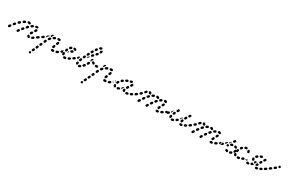

<svg xmlns="http://www.w3.org/2000/svg" viewBox="161 -2134 6018 3994"><g transform="rotate(30 3169.5 -137.0)"><path d="M29 -29Q21 -35 11 -34Q1 -32 -5 -24Q-15 -11 -21 -2Q-27 7 -24 17Q-22 27 -14 33Q-10 36 -5 37Q0 37 5 36Q10 35 14 33Q18 30 21 26Q26 18 35 6Q41 -3 39 -13Q38 -23 29 -29ZM233 -32Q225 -38 215 -36Q204 -35 198 -27L184 -8Q178 0 179 10Q181 21 189 27Q193 30 198 31Q203 32 207 32Q212 31 217 29Q221 26 224 22L238 3Q244 -5 243 -15Q241 -25 233 -32ZM467 30Q472 30 476 28Q481 26 484 23Q488 19 490 14Q494 5 490 -4Q486 -14 477 -18Q476 -18 476 -19Q473 -29 464 -34Q455 -39 445 -36Q440 -35 436 -32Q433 -29 430 -24Q428 -20 427 -15Q427 -10 428 -5Q431 6 438 14Q446 23 457 28Q462 30 467 30ZM580 -43Q577 -47 573 -50Q569 -53 564 -54Q559 -55 554 -54Q549 -53 545 -50Q535 -44 526 -38Q518 -33 515 -23Q513 -13 518 -4Q523 5 533 7Q543 10 552 4Q562 -1 573 -9Q581 -14 583 -25Q586 -35 580 -43ZM98 -110Q91 -117 80 -116Q70 -116 63 -108Q54 -98 46 -88Q39 -80 40 -70Q41 -60 49 -53Q52 -50 57 -48Q62 -47 67 -47Q72 -48 76 -50Q81 -52 84 -56Q92 -66 100 -75Q107 -83 107 -93Q106 -103 98 -110ZM297 -110Q294 -113 289 -115Q284 -116 279 -116Q274 -115 270 -113Q265 -111 262 -107L247 -89Q241 -81 242 -71Q243 -60 251 -54Q254 -51 259 -49Q264 -48 269 -48Q274 -49 278 -51Q283 -53 286 -57L301 -75Q307 -83 306 -93Q305 -104 297 -110ZM652 -73Q652 -78 651 -82Q650 -87 647 -91Q642 -100 631 -102Q621 -103 613 -97L609 -95Q605 -92 602 -88Q599 -84 599 -79Q598 -74 599 -69Q600 -64 603 -60Q609 -51 619 -50Q629 -48 638 -54L641 -57Q645 -59 648 -64Q651 -68 652 -73ZM444 -80Q447 -70 456 -65Q461 -63 466 -62Q470 -62 475 -63Q480 -64 484 -67Q488 -70 490 -75Q492 -79 495 -82L502 -93Q508 -101 506 -111Q504 -122 495 -127Q486 -133 476 -131Q466 -129 460 -120L453 -110Q450 -105 447 -99Q442 -90 444 -80ZM368 -184Q360 -191 350 -191Q340 -191 332 -184Q324 -175 315 -167Q308 -159 309 -149Q309 -138 316 -131Q324 -124 334 -124Q344 -125 352 -132Q360 -140 367 -148Q375 -155 375 -166Q375 -176 368 -184ZM181 -165Q182 -170 180 -175Q178 -180 175 -183Q168 -191 158 -192Q148 -192 140 -186Q130 -177 120 -168Q113 -161 113 -150Q112 -140 119 -132Q127 -125 137 -125Q147 -124 155 -131Q164 -140 173 -148Q177 -151 179 -156Q181 -160 181 -165ZM511 -151Q515 -148 520 -148Q525 -147 530 -148Q534 -150 538 -153Q542 -156 545 -160Q551 -170 557 -181Q559 -185 560 -190Q560 -195 559 -200Q557 -204 554 -208Q551 -212 547 -215Q538 -220 528 -217Q518 -214 513 -205Q507 -195 502 -185Q496 -176 499 -166Q502 -156 511 -151ZM248 -203 255 -207Q264 -212 267 -222Q270 -232 265 -241Q260 -250 250 -253Q240 -256 231 -251L224 -247Q216 -242 207 -237Q203 -234 200 -230Q197 -226 196 -221Q195 -216 196 -211Q197 -207 199 -202Q205 -194 215 -191Q225 -189 234 -195Q241 -199 248 -203ZM449 -244Q446 -248 442 -251Q438 -254 433 -255Q428 -256 423 -255Q418 -255 414 -252Q404 -245 394 -238Q390 -235 387 -230Q385 -226 384 -221Q383 -216 384 -211Q386 -207 389 -203Q395 -194 405 -193Q415 -191 423 -197Q433 -204 441 -210Q450 -215 452 -225Q454 -235 449 -244ZM342 -226Q347 -226 352 -228Q356 -230 360 -234Q367 -241 367 -252Q366 -262 359 -269Q350 -277 338 -280Q328 -283 315 -282Q305 -281 298 -273Q292 -265 293 -255Q293 -250 295 -246Q298 -241 301 -238Q305 -235 310 -233Q315 -232 320 -232Q323 -233 325 -232Q329 -229 333 -228Q338 -226 342 -226ZM483 -239Q479 -243 477 -247Q475 -252 475 -257Q475 -267 483 -274Q490 -282 501 -282Q517 -282 529 -279Q534 -278 538 -275Q542 -272 545 -267Q547 -263 548 -258Q549 -253 548 -249Q547 -246 546 -244Q545 -241 544 -239Q542 -240 541 -240Q531 -241 522 -238Q514 -236 507 -231Q504 -232 500 -232Q495 -232 491 -234Q486 -236 483 -239Z M626 277Q627 282 631 285Q634 289 639 291Q648 295 658 291Q668 288 672 278Q674 273 674 268Q674 263 672 259Q671 254 667 251Q664 247 659 245Q655 243 650 243Q645 243 640 244Q636 246 632 250Q628 253 626 258Q624 262 624 267Q624 272 626 277ZM657 207Q659 212 662 215Q665 219 670 221Q679 225 689 222Q699 218 703 208L712 189Q716 180 712 170Q708 160 699 156Q690 152 680 156Q670 159 666 169L657 188Q655 193 655 198Q655 203 657 207ZM696 118Q698 123 702 127Q705 130 710 132Q719 137 729 133Q738 129 743 120L751 101Q755 91 752 81Q748 72 739 67Q729 63 719 67Q710 71 706 80L697 99Q695 104 695 109Q695 114 696 118ZM749 44Q754 46 759 46Q764 46 768 44Q773 42 777 39Q780 36 782 31L791 12Q795 2 791 -7Q788 -17 778 -21Q774 -23 769 -23Q764 -24 759 -22Q754 -20 751 -17Q747 -13 745 -9L737 11Q732 20 736 30Q740 39 749 44ZM1068 17Q1075 9 1075 -1Q1074 -6 1072 -11Q1070 -15 1067 -19Q1063 -22 1058 -24Q1054 -25 1049 -25Q1043 -25 1037 -25Q1034 -25 1032 -26Q1027 -27 1022 -26Q1017 -25 1013 -23Q1009 -21 1006 -17Q1003 -13 1001 -8Q999 2 1004 11Q1009 20 1019 23Q1027 25 1037 25Q1044 25 1051 25Q1061 24 1068 17ZM1172 -21Q1174 -26 1173 -31Q1172 -36 1170 -40Q1167 -45 1163 -48Q1159 -51 1155 -52Q1150 -53 1145 -53Q1140 -52 1136 -49Q1126 -44 1117 -40Q1112 -38 1109 -34Q1105 -30 1103 -26Q1102 -21 1102 -16Q1102 -11 1104 -7Q1108 3 1118 7Q1127 10 1137 6Q1149 1 1161 -6Q1165 -9 1168 -13Q1171 -17 1172 -21ZM993 -59Q990 -64 990 -69Q989 -74 991 -79Q994 -89 999 -103Q1001 -107 1004 -111Q1008 -115 1012 -117Q1017 -119 1022 -119Q1027 -119 1031 -118Q1041 -114 1045 -105Q1050 -95 1046 -85Q1042 -73 1039 -64Q1037 -59 1034 -55Q1031 -51 1026 -49Q1026 -49 1026 -49Q1026 -49 1026 -49Q1023 -49 1020 -49Q1015 -48 1011 -46Q1010 -47 1009 -47Q1008 -47 1007 -47Q1003 -49 999 -52Q995 -55 993 -59ZM1239 -91Q1233 -100 1223 -102Q1213 -103 1205 -97L1199 -93Q1195 -90 1192 -86Q1189 -82 1189 -77Q1188 -72 1189 -67Q1190 -63 1193 -58Q1199 -50 1209 -48Q1219 -47 1228 -53L1233 -57Q1242 -63 1244 -73Q1245 -83 1239 -91ZM672 -87Q673 -92 672 -97Q671 -102 668 -106Q663 -114 652 -116Q642 -118 634 -112L613 -98Q609 -95 606 -91Q603 -86 602 -81Q602 -77 603 -72Q604 -67 606 -63Q609 -59 613 -56Q618 -53 623 -52Q627 -52 632 -53Q637 -54 641 -56L662 -71Q666 -74 669 -78Q672 -82 672 -87ZM823 -122Q813 -126 804 -123Q794 -119 790 -110Q784 -98 780 -86Q776 -76 780 -67Q784 -57 794 -54Q799 -52 804 -52Q809 -52 813 -54Q818 -56 821 -60Q825 -63 826 -68Q830 -79 835 -89Q839 -98 836 -108Q832 -118 823 -122ZM757 -164Q754 -168 750 -171Q746 -174 741 -175Q736 -176 731 -175Q726 -174 722 -171L701 -157Q692 -151 690 -141Q688 -131 694 -123Q699 -114 709 -112Q720 -110 728 -115L749 -129Q758 -135 760 -145Q762 -155 757 -164ZM894 -187Q894 -192 892 -196Q889 -201 886 -204Q878 -211 868 -211Q857 -210 850 -202Q842 -193 834 -182Q827 -174 828 -164Q830 -154 838 -147Q846 -141 856 -142Q867 -144 873 -152Q880 -161 887 -169Q891 -172 892 -177Q894 -182 894 -187ZM1029 -158Q1031 -153 1034 -150Q1038 -146 1043 -145Q1052 -141 1062 -145Q1071 -149 1075 -159Q1080 -173 1083 -183Q1086 -193 1082 -202Q1077 -211 1067 -215Q1057 -218 1048 -213Q1039 -208 1036 -198Q1033 -189 1028 -177Q1026 -172 1026 -167Q1027 -162 1029 -158ZM830 -220Q834 -221 837 -222Q835 -225 834 -228Q833 -230 833 -232Q827 -235 820 -234Q814 -233 809 -229Q800 -223 789 -215Q780 -209 778 -199Q776 -189 782 -180Q784 -177 787 -175Q790 -173 794 -171Q794 -174 795 -176L804 -195Q808 -203 814 -210Q821 -217 830 -220ZM975 -256Q971 -266 961 -270Q951 -273 942 -269Q929 -264 918 -257Q913 -255 910 -251Q907 -247 906 -242Q905 -237 905 -232Q906 -227 908 -223Q911 -219 915 -216Q919 -212 924 -211Q928 -210 933 -211Q938 -211 943 -214Q952 -219 962 -223Q971 -228 975 -237Q979 -247 975 -256ZM853 -243Q853 -250 856 -255L864 -275Q868 -284 878 -288Q888 -292 897 -287Q901 -286 903 -283Q906 -281 908 -278Q907 -277 906 -277Q899 -272 893 -265Q887 -257 884 -248Q882 -239 883 -231Q875 -233 867 -233Q862 -233 857 -232Q854 -237 853 -243ZM1030 -239Q1019 -239 1012 -246Q1004 -253 1004 -263Q1003 -273 1010 -281Q1017 -289 1027 -289Q1033 -289 1039 -289Q1051 -289 1061 -286Q1066 -284 1069 -281Q1073 -278 1075 -273Q1077 -269 1078 -264Q1078 -259 1076 -254Q1074 -248 1070 -244Q1065 -240 1059 -238Q1058 -238 1056 -238Q1053 -238 1051 -238Q1049 -238 1047 -238Q1046 -238 1044 -239Q1042 -239 1039 -239Q1034 -239 1030 -239Z M1361 18Q1368 10 1366 0Q1366 -5 1363 -9Q1361 -14 1357 -17Q1353 -20 1348 -21Q1343 -22 1339 -22Q1333 -21 1327 -21Q1324 -21 1322 -21Q1312 -22 1304 -15Q1296 -9 1295 2Q1295 7 1296 11Q1298 16 1301 20Q1304 24 1308 26Q1313 28 1318 29Q1322 29 1327 29Q1336 29 1345 28Q1355 27 1361 18ZM1457 -28Q1458 -33 1457 -38Q1456 -43 1454 -47Q1449 -56 1438 -58Q1428 -61 1420 -56Q1410 -50 1401 -45Q1397 -43 1394 -39Q1391 -35 1389 -30Q1388 -26 1388 -21Q1389 -16 1391 -11Q1396 -2 1406 1Q1416 4 1425 -1Q1435 -6 1445 -13Q1449 -15 1452 -19Q1455 -23 1457 -28ZM1245 -41Q1243 -53 1243 -66V-67Q1243 -78 1250 -85Q1258 -92 1268 -92Q1273 -92 1278 -90Q1282 -88 1286 -85Q1289 -81 1291 -77Q1293 -72 1293 -67V-66Q1293 -57 1294 -50Q1295 -46 1294 -42Q1294 -38 1292 -35Q1291 -34 1289 -33Q1284 -28 1281 -23Q1279 -22 1277 -22Q1276 -21 1274 -21Q1264 -19 1255 -25Q1247 -31 1245 -41ZM1523 -73Q1523 -78 1522 -82Q1521 -87 1518 -91Q1513 -100 1502 -102Q1492 -103 1484 -97H1482Q1474 -91 1472 -80Q1470 -70 1476 -62Q1482 -53 1492 -51Q1502 -50 1511 -56L1512 -57Q1516 -59 1519 -64Q1522 -68 1523 -73ZM1235 -101Q1240 -107 1247 -110Q1246 -111 1245 -113Q1239 -115 1233 -114Q1228 -113 1223 -110Q1214 -104 1205 -98Q1196 -92 1194 -81Q1193 -71 1198 -63Q1202 -57 1208 -54Q1214 -52 1221 -52Q1221 -59 1221 -66V-67Q1221 -76 1224 -85Q1228 -94 1235 -101ZM1334 -119 1315 -109Q1318 -112 1321 -115Q1326 -123 1328 -132Q1330 -140 1333 -147Q1335 -154 1336 -161Q1338 -160 1340 -157Q1341 -155 1343 -153Q1348 -144 1345 -134Q1343 -124 1334 -119ZM1276 -118Q1286 -116 1295 -121Q1304 -127 1306 -137Q1309 -146 1312 -155Q1315 -165 1311 -174Q1306 -183 1297 -187Q1292 -189 1287 -188Q1282 -188 1277 -186Q1273 -184 1270 -180Q1266 -176 1265 -172Q1261 -160 1258 -148Q1255 -138 1261 -129Q1266 -120 1276 -118ZM1429 -201Q1423 -202 1417 -204Q1410 -208 1404 -213Q1404 -213 1404 -213Q1401 -213 1399 -212Q1396 -211 1394 -210Q1387 -205 1376 -199Q1367 -194 1364 -184Q1362 -174 1367 -165Q1372 -156 1382 -154Q1392 -151 1401 -156Q1412 -162 1421 -167Q1429 -173 1432 -182Q1434 -192 1429 -201ZM1304 -228Q1304 -223 1306 -218Q1308 -214 1311 -210Q1318 -203 1329 -202Q1339 -202 1346 -209Q1353 -215 1360 -221Q1369 -226 1371 -237Q1373 -247 1367 -255Q1361 -264 1351 -266Q1340 -268 1332 -262Q1321 -254 1312 -246Q1308 -242 1306 -238Q1304 -233 1304 -228ZM1407 -281Q1398 -276 1395 -266Q1391 -256 1396 -247Q1401 -238 1411 -235Q1414 -234 1416 -232Q1418 -231 1419 -230Q1426 -223 1437 -223Q1447 -222 1454 -230Q1458 -233 1460 -238Q1462 -242 1462 -247Q1462 -252 1460 -257Q1458 -261 1455 -265Q1449 -271 1441 -276Q1434 -280 1426 -282Q1416 -285 1407 -281Z M1720 2Q1721 -3 1721 -7Q1720 -12 1717 -17Q1712 -26 1702 -28Q1692 -31 1683 -26Q1675 -21 1668 -18Q1663 -16 1659 -13Q1656 -9 1654 -5Q1652 0 1652 5Q1652 10 1654 15Q1658 24 1667 28Q1677 32 1686 28Q1697 24 1708 17Q1713 15 1716 11Q1719 7 1720 2ZM1593 -13Q1590 -26 1590 -40Q1590 -40 1590 -41Q1590 -51 1598 -59Q1605 -66 1616 -65Q1626 -65 1633 -58Q1640 -50 1640 -40Q1640 -40 1640 -40Q1640 -33 1642 -27Q1636 -21 1633 -13Q1630 -6 1629 2Q1628 3 1627 4Q1625 4 1624 5Q1614 7 1605 2Q1596 -3 1593 -13ZM1784 -88Q1776 -94 1766 -93Q1756 -92 1749 -84Q1743 -77 1736 -69Q1729 -62 1729 -52Q1730 -41 1737 -34Q1745 -27 1755 -27Q1766 -28 1773 -35Q1780 -43 1788 -52Q1794 -60 1793 -71Q1792 -81 1784 -88ZM1536 -103Q1530 -112 1520 -114Q1509 -116 1501 -110L1484 -97Q1475 -92 1473 -81Q1472 -71 1478 -63Q1483 -54 1494 -52Q1504 -51 1512 -57L1530 -69Q1538 -75 1540 -85Q1542 -95 1536 -103ZM1627 -90Q1631 -89 1636 -89Q1641 -89 1646 -91Q1650 -93 1654 -97Q1657 -100 1659 -105Q1662 -114 1666 -124Q1670 -134 1666 -143Q1661 -153 1652 -157Q1647 -159 1642 -158Q1637 -158 1633 -156Q1628 -154 1625 -151Q1621 -147 1619 -143Q1615 -132 1612 -122Q1608 -113 1612 -103Q1617 -94 1627 -90ZM1832 -172Q1827 -175 1822 -175Q1818 -175 1813 -174Q1808 -172 1804 -169Q1801 -166 1798 -161Q1794 -152 1789 -143Q1784 -134 1787 -124Q1790 -114 1799 -109Q1803 -107 1808 -106Q1813 -106 1818 -107Q1823 -109 1827 -112Q1831 -115 1833 -119Q1838 -129 1843 -139Q1848 -148 1845 -158Q1841 -168 1832 -172ZM1609 -167Q1602 -171 1594 -171Q1586 -171 1579 -166L1562 -154Q1558 -151 1556 -147Q1553 -142 1552 -137Q1552 -132 1553 -128Q1554 -123 1557 -119Q1562 -112 1571 -109Q1580 -107 1588 -111Q1588 -112 1588 -113Q1587 -122 1591 -130Q1594 -140 1598 -151Q1602 -159 1608 -166Q1608 -166 1609 -167ZM2009 -171Q2009 -181 2002 -189Q1995 -196 1984 -196H1983Q1972 -196 1965 -189Q1957 -181 1957 -171Q1957 -161 1965 -153Q1972 -146 1982 -146H1984Q1994 -146 2002 -153Q2009 -161 2009 -171ZM1915 -167Q1920 -168 1924 -171Q1929 -174 1931 -178Q1937 -187 1935 -197Q1933 -207 1924 -213Q1917 -217 1910 -223Q1907 -227 1902 -228Q1897 -230 1892 -230Q1887 -230 1883 -227Q1878 -225 1875 -222Q1868 -214 1869 -204Q1869 -193 1877 -186Q1886 -178 1897 -171Q1901 -168 1906 -167Q1911 -166 1915 -167ZM1662 -181Q1671 -177 1681 -180Q1691 -184 1695 -193L1704 -213Q1708 -222 1705 -232Q1701 -241 1691 -246Q1682 -250 1672 -246Q1663 -243 1658 -233L1650 -214Q1645 -205 1649 -195Q1653 -185 1662 -181ZM1827 -209Q1824 -214 1824 -218Q1823 -223 1825 -228Q1828 -238 1830 -248Q1833 -258 1842 -263Q1851 -268 1861 -265Q1867 -264 1871 -260Q1876 -256 1878 -250Q1875 -249 1873 -247Q1864 -243 1858 -237Q1852 -230 1849 -222Q1846 -212 1846 -202Q1846 -199 1847 -196Q1845 -196 1844 -196Q1843 -197 1841 -197Q1837 -198 1833 -202Q1829 -205 1827 -209ZM1757 -270 1764 -285Q1765 -285 1765 -284Q1765 -284 1766 -283Q1769 -280 1771 -275Q1772 -270 1772 -265Q1771 -260 1769 -256Q1767 -251 1763 -248L1751 -238L1747 -234Q1743 -231 1738 -230Q1733 -228 1728 -229Q1728 -234 1726 -240Q1725 -242 1723 -245Q1726 -245 1729 -246Q1738 -249 1746 -256Q1752 -262 1757 -270ZM1700 -319 1692 -303Q1687 -294 1690 -284Q1694 -274 1703 -269Q1707 -267 1712 -267Q1717 -266 1722 -268Q1727 -269 1730 -273Q1734 -276 1737 -280L1744 -296L1746 -299Q1748 -303 1749 -308Q1749 -313 1748 -318Q1746 -323 1743 -327Q1740 -330 1735 -333Q1726 -337 1716 -334Q1706 -331 1702 -322ZM1837 -350Q1830 -357 1819 -357Q1809 -358 1802 -350Q1794 -343 1787 -336Q1779 -329 1779 -319Q1778 -308 1785 -301Q1792 -293 1803 -293Q1813 -293 1821 -300Q1829 -307 1836 -315Q1844 -322 1844 -332Q1844 -342 1837 -350ZM1748 -356Q1752 -353 1757 -353Q1762 -352 1767 -353Q1771 -354 1775 -357Q1779 -360 1782 -365L1793 -383Q1798 -392 1795 -402Q1792 -412 1783 -417Q1775 -422 1765 -420Q1755 -417 1749 -408L1739 -390Q1733 -381 1736 -371Q1739 -361 1748 -356ZM1901 -423Q1893 -430 1882 -429Q1872 -428 1866 -419Q1860 -412 1853 -404Q1846 -396 1847 -386Q1847 -375 1855 -369Q1863 -362 1873 -363Q1884 -363 1890 -371Q1898 -380 1905 -388Q1911 -396 1910 -407Q1909 -417 1901 -423ZM1798 -439Q1806 -433 1816 -435Q1826 -437 1832 -446Q1838 -454 1844 -462Q1850 -470 1849 -481Q1847 -491 1839 -497Q1831 -503 1821 -502Q1810 -500 1804 -492Q1798 -484 1791 -474Q1785 -466 1787 -455Q1789 -445 1798 -439ZM1951 -503Q1949 -507 1944 -510Q1940 -512 1935 -513Q1935 -513 1934 -513Q1934 -513 1933 -513Q1928 -507 1922 -502Q1915 -498 1907 -496Q1907 -495 1907 -494Q1907 -493 1907 -492Q1905 -486 1902 -477Q1898 -468 1902 -458Q1907 -449 1916 -445Q1926 -441 1935 -445Q1945 -449 1949 -459Q1954 -472 1956 -485Q1957 -489 1956 -494Q1954 -499 1951 -503ZM1856 -518Q1862 -510 1872 -508Q1882 -506 1890 -512Q1894 -514 1897 -516Q1899 -517 1900 -517Q1905 -518 1909 -521Q1913 -524 1916 -528Q1919 -532 1920 -537Q1921 -542 1919 -547Q1917 -557 1908 -563Q1900 -568 1890 -566Q1876 -563 1862 -553Q1853 -547 1851 -537Q1850 -527 1856 -518Z M1885 291Q1890 293 1895 293Q1900 293 1905 291Q1909 290 1913 286Q1917 283 1919 279V278Q1923 269 1920 259Q1916 249 1907 245Q1902 243 1897 243Q1892 242 1888 244Q1883 246 1879 249Q1876 252 1874 257H1873Q1869 267 1873 277Q1876 286 1885 291ZM1918 221Q1922 223 1927 223Q1932 223 1937 222Q1942 220 1945 217Q1949 213 1951 209L1960 189Q1965 180 1961 170Q1957 161 1948 156Q1944 154 1939 154Q1934 154 1929 155Q1924 157 1921 160Q1917 164 1915 168L1906 188Q1901 197 1905 207Q1909 217 1918 221ZM1946 118Q1948 123 1951 126Q1955 130 1959 132Q1964 134 1969 135Q1974 135 1978 133Q1983 131 1987 128Q1990 125 1992 120L2001 101Q2006 91 2002 82Q1999 72 1989 68Q1980 63 1970 67Q1961 70 1956 80L1947 99Q1945 104 1945 109Q1945 113 1946 118ZM2001 44Q2010 48 2020 44Q2029 41 2034 31L2043 12Q2047 3 2044 -7Q2040 -17 2031 -21Q2021 -26 2012 -22Q2002 -18 1997 -9L1988 10Q1984 20 1988 29Q1991 39 2001 44ZM2316 23Q2321 20 2324 17Q2327 13 2329 9Q2331 4 2331 -1Q2330 -11 2323 -18Q2315 -26 2305 -25Q2300 -25 2294 -25Q2291 -25 2289 -26Q2279 -29 2270 -24Q2261 -19 2257 -9Q2256 -4 2256 1Q2257 6 2259 10Q2262 14 2265 18Q2269 21 2274 22Q2283 25 2294 25Q2300 25 2307 25Q2311 25 2316 23ZM2429 -21Q2430 -26 2429 -31Q2429 -36 2426 -40Q2421 -49 2411 -52Q2401 -54 2392 -49Q2382 -43 2373 -39Q2363 -35 2360 -26Q2356 -16 2360 -6Q2362 -2 2366 2Q2369 5 2374 7Q2378 9 2383 9Q2388 9 2393 7Q2405 1 2417 -6Q2421 -8 2424 -12Q2427 -16 2429 -21ZM2248 -80Q2252 -91 2257 -104Q2260 -114 2270 -118Q2279 -123 2289 -119Q2293 -117 2297 -114Q2301 -110 2303 -106Q2305 -101 2305 -96Q2305 -91 2304 -87Q2299 -75 2296 -65Q2295 -60 2291 -56Q2288 -53 2284 -50Q2283 -50 2283 -50Q2282 -49 2281 -49Q2279 -49 2278 -49Q2273 -49 2269 -48Q2268 -48 2267 -48Q2266 -48 2265 -49Q2255 -52 2250 -61Q2245 -70 2248 -80ZM2501 -73Q2501 -78 2500 -83Q2499 -87 2496 -91Q2490 -100 2480 -102Q2470 -103 2462 -97L2455 -93Q2451 -90 2449 -86Q2446 -82 2445 -77Q2444 -72 2445 -67Q2447 -62 2449 -58Q2455 -50 2466 -48Q2476 -46 2484 -52L2490 -57Q2495 -60 2497 -64Q2500 -68 2501 -73ZM2076 -122Q2067 -126 2057 -123Q2047 -119 2043 -110Q2037 -98 2033 -86Q2029 -76 2033 -67Q2037 -57 2047 -54Q2057 -50 2066 -54Q2076 -58 2079 -68Q2083 -79 2088 -89Q2093 -98 2089 -108Q2085 -118 2076 -122ZM2140 -204Q2133 -211 2122 -210Q2112 -210 2105 -202Q2096 -193 2088 -182Q2084 -179 2083 -174Q2082 -169 2082 -164Q2083 -159 2085 -155Q2088 -150 2092 -147Q2100 -141 2110 -142Q2120 -143 2127 -151Q2134 -160 2141 -168Q2148 -176 2148 -186Q2148 -197 2140 -204ZM2300 -146Q2310 -142 2319 -147Q2329 -151 2332 -161Q2337 -174 2341 -185Q2344 -195 2339 -204Q2334 -213 2324 -216Q2320 -218 2315 -217Q2310 -217 2305 -215Q2301 -212 2298 -209Q2295 -205 2293 -200Q2290 -190 2286 -178Q2282 -168 2286 -159Q2291 -150 2300 -146ZM2025 -156Q2028 -160 2030 -164Q2031 -169 2031 -174Q2030 -184 2022 -191Q2014 -198 2004 -197Q1994 -196 1984 -196Q1974 -196 1966 -189Q1959 -181 1959 -171Q1959 -166 1961 -161Q1963 -157 1966 -153Q1970 -150 1974 -148Q1979 -146 1984 -146Q1996 -146 2008 -147Q2013 -147 2017 -150Q2022 -152 2025 -156ZM2230 -256Q2228 -260 2224 -264Q2220 -267 2216 -269Q2211 -271 2206 -271Q2201 -271 2197 -269Q2184 -263 2172 -256Q2163 -251 2161 -241Q2158 -231 2163 -222Q2168 -213 2178 -211Q2188 -208 2197 -213Q2207 -218 2217 -223Q2226 -227 2230 -237Q2234 -246 2230 -256ZM2110 -244Q2110 -250 2112 -256L2121 -275Q2126 -284 2135 -288Q2145 -292 2155 -287Q2158 -286 2160 -283Q2163 -281 2165 -278Q2163 -277 2161 -276Q2153 -271 2148 -264Q2142 -257 2139 -247Q2137 -239 2138 -231Q2130 -233 2121 -233Q2118 -233 2114 -232Q2110 -237 2110 -244ZM2285 -239Q2280 -239 2275 -241Q2270 -242 2267 -245Q2263 -249 2261 -253Q2259 -258 2258 -263Q2258 -273 2265 -281Q2272 -289 2282 -289Q2289 -289 2296 -289Q2306 -289 2315 -287Q2325 -284 2330 -275Q2335 -266 2332 -256Q2330 -251 2326 -246Q2323 -242 2318 -240Q2316 -240 2314 -240Q2309 -240 2304 -238Q2303 -238 2302 -239Q2302 -239 2301 -239Q2299 -239 2296 -239Q2290 -239 2285 -239Z M2858 -8Q2856 -13 2853 -17Q2850 -21 2846 -23Q2842 -26 2837 -27Q2832 -27 2827 -26Q2817 -23 2809 -22Q2798 -20 2792 -12Q2786 -4 2788 7Q2789 11 2791 16Q2794 20 2798 23Q2802 26 2807 27Q2812 28 2817 27Q2828 26 2840 22Q2850 20 2855 11Q2860 2 2858 -8ZM2649 5Q2651 0 2651 -5Q2651 -10 2649 -14Q2646 -24 2636 -28Q2626 -32 2617 -28Q2608 -24 2600 -22Q2590 -19 2585 -10Q2579 -1 2582 9Q2585 19 2594 24Q2603 29 2613 26Q2624 23 2636 18Q2640 17 2644 13Q2647 10 2649 5ZM2551 14Q2555 10 2556 5Q2558 1 2558 -4Q2558 -9 2556 -14Q2553 -18 2550 -22Q2548 -23 2548 -26Q2546 -37 2537 -42Q2529 -48 2518 -46Q2514 -45 2509 -42Q2505 -40 2502 -36Q2500 -31 2499 -27Q2498 -22 2499 -17Q2503 3 2516 15Q2524 22 2534 22Q2544 21 2551 14ZM2737 9Q2732 8 2728 5Q2724 2 2721 -2Q2713 -15 2713 -32Q2713 -34 2714 -37Q2714 -48 2722 -54Q2730 -61 2740 -60Q2745 -60 2750 -58Q2754 -55 2757 -52Q2761 -48 2762 -43Q2764 -38 2763 -34Q2763 -33 2763 -32Q2763 -29 2764 -28Q2766 -24 2767 -21Q2768 -17 2768 -13Q2767 -10 2766 -8Q2766 -6 2766 -5Q2764 -2 2762 1Q2759 4 2756 6Q2752 9 2747 10Q2742 10 2737 9ZM2948 -29Q2949 -34 2949 -39Q2949 -44 2946 -49Q2942 -58 2932 -61Q2922 -64 2913 -60Q2904 -55 2894 -51Q2885 -46 2881 -37Q2878 -27 2882 -18Q2884 -13 2888 -10Q2892 -6 2896 -5Q2901 -3 2906 -3Q2911 -3 2915 -5Q2925 -10 2935 -15Q2940 -17 2943 -21Q2946 -25 2948 -29ZM2707 -71Q2713 -76 2720 -79Q2713 -83 2705 -82Q2698 -81 2692 -76Q2684 -70 2676 -64Q2672 -61 2670 -56Q2667 -52 2667 -47Q2666 -42 2667 -37Q2669 -32 2672 -28Q2675 -24 2681 -21Q2686 -19 2692 -19Q2691 -25 2691 -32Q2691 -35 2691 -39Q2692 -48 2696 -56Q2700 -65 2707 -71ZM3012 -91Q3009 -95 3004 -98Q3000 -101 2995 -102Q2990 -102 2986 -101Q2981 -100 2977 -98L2975 -97Q2967 -91 2965 -80Q2963 -70 2969 -62Q2972 -58 2976 -55Q2980 -52 2985 -51Q2990 -51 2995 -52Q3000 -53 3004 -55L3005 -56Q3014 -62 3016 -73Q3017 -83 3012 -91ZM2455 -63Q2450 -71 2451 -81Q2453 -92 2462 -98Q2468 -102 2478 -109Q2481 -112 2486 -113Q2490 -115 2494 -115Q2491 -107 2490 -100Q2489 -90 2492 -80Q2495 -72 2501 -64Q2495 -60 2490 -56Q2482 -51 2472 -52Q2461 -54 2455 -63ZM2526 -73Q2535 -68 2545 -72Q2555 -75 2560 -84Q2564 -92 2569 -100Q2575 -108 2573 -119Q2571 -129 2562 -134Q2558 -137 2553 -138Q2548 -139 2543 -138Q2538 -137 2534 -134Q2530 -132 2527 -127Q2520 -117 2515 -107Q2511 -97 2514 -87Q2517 -78 2526 -73ZM2743 -99Q2744 -94 2747 -90Q2750 -86 2755 -84Q2764 -78 2774 -81Q2784 -83 2789 -92Q2794 -100 2800 -110Q2802 -114 2803 -119Q2804 -124 2803 -129Q2802 -133 2799 -138Q2796 -142 2792 -144Q2783 -150 2773 -148Q2763 -145 2758 -137Q2751 -127 2746 -118Q2743 -114 2743 -109Q2742 -104 2743 -99ZM2580 -153Q2587 -146 2597 -145Q2608 -144 2616 -150Q2623 -157 2631 -163Q2639 -169 2641 -179Q2643 -189 2636 -198Q2630 -206 2620 -207Q2610 -209 2601 -203Q2592 -196 2584 -189Q2576 -182 2575 -172Q2574 -161 2580 -153ZM2796 -182Q2797 -177 2800 -173Q2803 -169 2807 -166Q2816 -160 2826 -162Q2836 -164 2842 -173Q2848 -183 2853 -191Q2859 -200 2857 -210Q2854 -220 2846 -226Q2837 -231 2827 -229Q2817 -227 2811 -218Q2806 -210 2800 -201Q2797 -196 2796 -192Q2795 -187 2796 -182ZM2659 -211Q2663 -202 2673 -199Q2683 -195 2692 -200Q2701 -204 2711 -208Q2720 -213 2724 -222Q2728 -232 2723 -241Q2721 -246 2718 -249Q2714 -253 2710 -255Q2705 -256 2700 -256Q2695 -256 2690 -254Q2680 -250 2670 -245Q2661 -240 2658 -230Q2654 -220 2659 -211ZM2758 -234Q2750 -240 2748 -250Q2747 -260 2753 -269Q2759 -277 2769 -279Q2782 -281 2792 -281H2794Q2799 -281 2804 -279Q2808 -277 2812 -274Q2815 -270 2817 -265Q2819 -261 2819 -256Q2819 -255 2819 -253Q2819 -252 2819 -251Q2811 -249 2805 -244Q2800 -240 2795 -235Q2794 -233 2793 -231H2792Q2786 -231 2777 -230Q2767 -228 2758 -234Z M3343 -11Q3342 -16 3339 -20Q3336 -24 3332 -27Q3323 -32 3313 -30Q3303 -27 3297 -18L3285 2Q3283 6 3282 11Q3281 16 3282 21Q3284 25 3287 29Q3289 33 3294 36Q3303 41 3313 39Q3323 36 3328 27L3340 7Q3343 3 3343 -2Q3344 -7 3343 -11ZM3150 -13Q3149 -18 3146 -22Q3143 -26 3139 -29Q3131 -35 3120 -33Q3110 -31 3105 -22Q3096 -9 3091 -2Q3086 6 3087 16Q3089 27 3098 33Q3106 38 3116 37Q3127 35 3133 26Q3138 19 3146 5Q3149 1 3150 -4Q3151 -9 3150 -13ZM3586 19Q3592 11 3591 1Q3590 -4 3588 -9Q3585 -13 3581 -16Q3577 -19 3572 -20Q3568 -21 3563 -21Q3556 -20 3551 -20Q3541 -23 3532 -19Q3523 -15 3520 -5Q3518 -1 3518 4Q3518 9 3520 14Q3522 18 3525 22Q3529 25 3534 27Q3541 30 3550 30Q3559 30 3569 29Q3579 27 3586 19ZM3684 -26Q3686 -30 3685 -35Q3685 -40 3682 -45Q3677 -54 3667 -56Q3657 -59 3648 -54Q3638 -48 3629 -44Q3624 -41 3621 -38Q3618 -34 3616 -29Q3614 -24 3615 -20Q3615 -15 3617 -10Q3622 -1 3632 2Q3642 6 3651 1Q3661 -4 3673 -11Q3677 -13 3680 -17Q3683 -21 3684 -26ZM3536 -46Q3541 -44 3546 -44Q3551 -44 3556 -46Q3560 -48 3564 -52Q3567 -55 3569 -60Q3573 -69 3577 -80Q3580 -85 3580 -90Q3580 -95 3578 -99Q3576 -104 3573 -108Q3570 -111 3565 -113Q3556 -118 3546 -114Q3536 -110 3532 -101Q3526 -89 3522 -78Q3519 -68 3523 -59Q3527 -49 3536 -46ZM3399 -94Q3399 -99 3396 -104Q3393 -108 3389 -111Q3381 -117 3371 -115Q3360 -113 3354 -105Q3348 -95 3341 -85Q3335 -77 3337 -67Q3339 -57 3347 -51Q3356 -45 3366 -47Q3376 -49 3382 -57Q3389 -67 3395 -76Q3398 -80 3399 -85Q3400 -90 3399 -94ZM3752 -91Q3749 -95 3745 -98Q3740 -101 3736 -102Q3731 -102 3726 -101Q3721 -100 3717 -98L3713 -95Q3704 -89 3702 -79Q3700 -68 3706 -60Q3709 -56 3713 -53Q3717 -50 3722 -49Q3727 -49 3732 -50Q3737 -51 3741 -53L3745 -56Q3754 -62 3756 -72Q3757 -83 3752 -91ZM3198 -115Q3190 -121 3179 -119Q3169 -118 3163 -109Q3156 -99 3149 -89Q3143 -80 3145 -70Q3147 -60 3155 -54Q3164 -48 3174 -50Q3184 -52 3190 -60Q3197 -71 3204 -80Q3210 -88 3208 -98Q3206 -109 3198 -115ZM3030 -106Q3027 -110 3023 -112Q3019 -115 3014 -116Q3009 -116 3004 -115Q2999 -114 2995 -111Q2986 -104 2977 -98Q2968 -92 2966 -81Q2965 -71 2970 -63Q2973 -59 2978 -56Q2982 -53 2987 -52Q2991 -52 2996 -53Q3001 -54 3005 -56Q3015 -64 3025 -71Q3034 -77 3035 -87Q3037 -97 3030 -106ZM3106 -175Q3099 -182 3089 -182Q3079 -182 3071 -175Q3063 -167 3054 -159Q3047 -152 3046 -142Q3046 -132 3053 -124Q3060 -116 3070 -116Q3080 -115 3088 -122Q3097 -131 3106 -139Q3113 -146 3114 -157Q3114 -167 3106 -175ZM3456 -188Q3448 -195 3438 -194Q3428 -194 3420 -187Q3412 -178 3404 -168Q3397 -161 3398 -150Q3399 -140 3407 -133Q3414 -126 3425 -127Q3435 -128 3442 -136Q3449 -144 3457 -152Q3464 -160 3464 -170Q3463 -181 3456 -188ZM3267 -192Q3260 -200 3249 -199Q3239 -199 3232 -192Q3223 -183 3214 -173Q3211 -170 3209 -165Q3208 -160 3208 -155Q3208 -150 3210 -146Q3213 -141 3216 -138Q3224 -131 3234 -132Q3245 -132 3252 -140Q3260 -149 3267 -157Q3275 -164 3275 -175Q3274 -185 3267 -192ZM3579 -138Q3583 -136 3588 -135Q3593 -135 3598 -136Q3603 -137 3606 -141Q3610 -144 3613 -148L3624 -168Q3629 -178 3626 -187Q3623 -197 3614 -202Q3610 -205 3605 -205Q3600 -206 3595 -205Q3590 -203 3587 -200Q3583 -197 3580 -193L3569 -172Q3564 -163 3567 -153Q3570 -143 3579 -138ZM3177 -249Q3170 -256 3159 -256Q3149 -256 3142 -249Q3135 -242 3125 -231Q3118 -223 3118 -213Q3118 -203 3126 -196Q3134 -189 3144 -189Q3154 -189 3161 -197Q3171 -208 3177 -214Q3184 -221 3184 -231Q3184 -242 3177 -249ZM3538 -247Q3536 -251 3532 -254Q3528 -257 3523 -258Q3518 -260 3513 -259Q3508 -258 3504 -256Q3493 -250 3483 -242Q3474 -236 3472 -226Q3471 -216 3477 -207Q3483 -199 3493 -197Q3503 -195 3512 -201Q3521 -208 3529 -213Q3538 -218 3541 -228Q3543 -238 3538 -247ZM3354 -248Q3352 -253 3348 -256Q3344 -259 3340 -261Q3335 -263 3330 -262Q3325 -262 3321 -260Q3309 -254 3297 -246Q3293 -244 3290 -240Q3287 -236 3286 -231Q3285 -226 3286 -221Q3287 -216 3289 -212Q3295 -203 3305 -201Q3315 -199 3324 -204Q3333 -210 3343 -215Q3352 -220 3355 -229Q3359 -239 3354 -248ZM3230 -218Q3226 -220 3223 -224Q3221 -227 3219 -232Q3218 -234 3217 -235Q3208 -239 3205 -249Q3201 -259 3206 -268Q3211 -278 3220 -281Q3230 -284 3239 -280Q3250 -275 3257 -266Q3263 -258 3267 -247Q3267 -247 3267 -246Q3267 -246 3267 -245Q3265 -241 3264 -236Q3263 -230 3263 -224Q3262 -223 3261 -222Q3261 -222 3260 -221Q3255 -222 3249 -222Q3239 -222 3230 -218ZM3412 -227Q3411 -227 3410 -228Q3408 -229 3405 -229Q3395 -231 3388 -239Q3382 -247 3384 -257Q3385 -268 3393 -274Q3401 -280 3412 -279Q3422 -277 3431 -273Q3441 -269 3448 -261Q3452 -257 3453 -253Q3455 -248 3455 -244Q3451 -237 3450 -229Q3450 -229 3450 -229Q3449 -228 3449 -227Q3448 -226 3447 -226Q3439 -219 3429 -219Q3419 -219 3412 -227ZM3592 -233Q3595 -233 3598 -233Q3598 -232 3598 -232Q3606 -226 3617 -228Q3627 -229 3633 -237Q3639 -246 3638 -256Q3636 -266 3628 -272Q3620 -279 3609 -281Q3600 -283 3590 -283Q3585 -283 3580 -281Q3576 -279 3572 -275Q3569 -271 3567 -267Q3565 -262 3566 -257Q3566 -247 3574 -240Q3581 -232 3592 -233Z M3952 11Q3954 6 3954 1Q3955 -4 3953 -8Q3950 -18 3940 -23Q3931 -27 3921 -24Q3913 -21 3906 -20Q3896 -19 3889 -11Q3883 -3 3884 7Q3885 17 3893 24Q3901 30 3911 29Q3924 28 3938 23Q3942 22 3946 18Q3950 15 3952 11ZM4146 22Q4150 19 4153 15Q4156 11 4156 6Q4157 1 4156 -4Q4154 -14 4145 -20Q4136 -25 4126 -23Q4124 -23 4123 -22Q4123 -22 4122 -22Q4119 -22 4117 -23Q4113 -24 4108 -24Q4103 -23 4098 -21Q4094 -18 4091 -14Q4088 -10 4087 -6Q4084 4 4089 13Q4094 22 4104 25Q4112 28 4122 28Q4129 28 4137 26Q4142 25 4146 22ZM4244 -48Q4241 -53 4237 -56Q4234 -59 4229 -60Q4224 -62 4219 -61Q4214 -61 4210 -59Q4201 -54 4191 -49Q4182 -45 4179 -35Q4175 -25 4180 -16Q4182 -11 4186 -8Q4190 -5 4194 -3Q4199 -2 4204 -2Q4209 -2 4214 -4Q4223 -9 4233 -14Q4242 -19 4245 -29Q4248 -39 4244 -48ZM3834 -12Q3830 -16 3828 -20Q3826 -25 3826 -30Q3826 -31 3826 -32Q3826 -43 3829 -56Q3829 -61 3832 -65Q3835 -70 3839 -72Q3843 -75 3848 -76Q3853 -77 3858 -76Q3863 -75 3867 -73Q3871 -70 3874 -66Q3877 -62 3878 -57Q3879 -52 3878 -47Q3876 -38 3876 -32Q3876 -31 3876 -31Q3876 -31 3876 -31Q3876 -30 3876 -30Q3874 -28 3872 -25Q3866 -18 3863 -9Q3860 -7 3857 -6Q3855 -6 3852 -5Q3847 -5 3842 -7Q3837 -9 3834 -12ZM4032 -67Q4029 -71 4024 -73Q4020 -75 4015 -76Q4010 -76 4005 -75Q4001 -74 3997 -71Q3988 -64 3981 -58Q3977 -55 3974 -51Q3971 -47 3971 -42Q3970 -37 3971 -32Q3972 -27 3975 -23Q3982 -15 3992 -13Q4002 -12 4010 -18Q4019 -24 4028 -32Q4036 -38 4037 -48Q4038 -59 4032 -67ZM4077 -54Q4075 -59 4074 -64Q4073 -69 4075 -73Q4078 -84 4082 -95Q4085 -105 4094 -110Q4104 -114 4114 -111Q4118 -109 4122 -106Q4126 -103 4128 -98Q4130 -94 4130 -89Q4130 -84 4129 -79Q4125 -69 4123 -60Q4122 -56 4119 -52Q4117 -49 4113 -46Q4109 -46 4106 -46Q4099 -45 4092 -43Q4092 -43 4092 -43Q4092 -43 4092 -43Q4087 -44 4084 -47Q4080 -50 4077 -54ZM4308 -91Q4306 -95 4301 -98Q4297 -101 4292 -102Q4287 -102 4283 -101Q4278 -100 4274 -97H4272Q4268 -94 4266 -90Q4263 -85 4262 -81Q4261 -76 4262 -71Q4263 -66 4266 -62Q4269 -58 4273 -55Q4277 -52 4282 -52Q4287 -51 4292 -52Q4297 -53 4301 -56L4302 -57Q4311 -62 4313 -73Q4314 -83 4308 -91ZM3802 -85Q3803 -90 3802 -95Q3801 -100 3798 -104Q3792 -112 3781 -114Q3771 -116 3763 -110Q3754 -103 3746 -98Q3737 -92 3735 -82Q3734 -71 3739 -63Q3742 -59 3746 -56Q3751 -53 3755 -52Q3760 -52 3765 -53Q3770 -54 3774 -56Q3783 -63 3792 -69Q3796 -72 3799 -76Q3801 -80 3802 -85ZM4085 -130Q4089 -132 4095 -133Q4092 -137 4091 -141Q4084 -143 4078 -141Q4071 -140 4066 -135Q4059 -127 4052 -120Q4044 -113 4044 -102Q4044 -92 4051 -85Q4052 -84 4053 -83Q4053 -83 4054 -82Q4057 -92 4060 -103Q4063 -111 4069 -118Q4076 -126 4085 -130ZM3854 -115Q3856 -110 3860 -106Q3863 -103 3868 -101Q3877 -97 3887 -100Q3897 -104 3901 -114Q3905 -123 3909 -133Q3914 -142 3910 -152Q3907 -161 3897 -166Q3893 -168 3888 -168Q3883 -168 3878 -167Q3873 -165 3870 -162Q3866 -158 3864 -154Q3859 -144 3855 -134Q3853 -129 3853 -124Q3853 -119 3854 -115ZM3844 -174Q3839 -173 3836 -170Q3829 -163 3821 -156Q3813 -149 3812 -139Q3811 -128 3818 -120Q3821 -117 3824 -115Q3828 -113 3832 -113Q3830 -119 3830 -126Q3831 -135 3834 -143Q3839 -153 3844 -163Q3847 -171 3852 -176Q3848 -176 3844 -174ZM4124 -135Q4129 -133 4134 -132Q4139 -132 4144 -133Q4148 -135 4152 -138Q4156 -142 4158 -146Q4163 -155 4168 -164Q4172 -174 4169 -183Q4166 -193 4157 -198Q4153 -201 4148 -201Q4143 -202 4138 -200Q4133 -199 4130 -195Q4126 -192 4123 -188Q4118 -178 4113 -168Q4109 -159 4112 -149Q4115 -140 4124 -135ZM3897 -204Q3899 -200 3902 -196Q3905 -192 3909 -189Q3914 -187 3919 -186Q3923 -186 3928 -187Q3933 -188 3937 -191Q3941 -195 3943 -199L3954 -218Q3959 -227 3956 -237Q3953 -246 3944 -252Q3935 -257 3925 -254Q3915 -251 3910 -242L3900 -223Q3897 -219 3897 -214Q3896 -209 3897 -204ZM4214 -273Q4205 -279 4196 -278Q4186 -276 4180 -269Q4175 -263 4168 -255Q4162 -247 4163 -236Q4164 -226 4173 -220Q4177 -217 4181 -215Q4186 -214 4191 -214Q4196 -215 4200 -218Q4205 -220 4208 -224Q4211 -228 4214 -232Q4215 -233 4216 -233Q4216 -234 4217 -235L4219 -238Q4225 -247 4224 -257Q4222 -267 4214 -273Z M4639 -11Q4638 -16 4635 -20Q4632 -24 4628 -27Q4619 -32 4609 -30Q4599 -27 4593 -18L4581 2Q4579 6 4578 11Q4577 16 4578 21Q4580 25 4583 29Q4585 33 4590 36Q4599 41 4609 39Q4619 36 4624 27L4636 7Q4639 3 4639 -2Q4640 -7 4639 -11ZM4446 -13Q4445 -18 4442 -22Q4439 -26 4435 -29Q4427 -35 4416 -33Q4406 -31 4401 -22Q4392 -9 4387 -2Q4382 6 4383 16Q4385 27 4394 33Q4402 38 4412 37Q4423 35 4429 26Q4434 19 4442 5Q4445 1 4446 -4Q4447 -9 4446 -13ZM4882 19Q4888 11 4887 1Q4886 -4 4884 -9Q4881 -13 4877 -16Q4873 -19 4868 -20Q4864 -21 4859 -21Q4852 -20 4847 -20Q4837 -23 4828 -19Q4819 -15 4816 -5Q4814 -1 4814 4Q4814 9 4816 14Q4818 18 4821 22Q4825 25 4830 27Q4837 30 4846 30Q4855 30 4865 29Q4875 27 4882 19ZM4980 -26Q4982 -30 4981 -35Q4981 -40 4978 -45Q4973 -54 4963 -56Q4953 -59 4944 -54Q4934 -48 4925 -44Q4920 -41 4917 -38Q4914 -34 4912 -29Q4910 -24 4911 -20Q4911 -15 4913 -10Q4918 -1 4928 2Q4938 6 4947 1Q4957 -4 4969 -11Q4973 -13 4976 -17Q4979 -21 4980 -26ZM4832 -46Q4837 -44 4842 -44Q4847 -44 4852 -46Q4856 -48 4860 -52Q4863 -55 4865 -60Q4869 -69 4873 -80Q4876 -85 4876 -90Q4876 -95 4874 -99Q4872 -104 4869 -108Q4866 -111 4861 -113Q4852 -118 4842 -114Q4832 -110 4828 -101Q4822 -89 4818 -78Q4815 -68 4819 -59Q4823 -49 4832 -46ZM4695 -94Q4695 -99 4692 -104Q4689 -108 4685 -111Q4677 -117 4667 -115Q4656 -113 4650 -105Q4644 -95 4637 -85Q4631 -77 4633 -67Q4635 -57 4643 -51Q4652 -45 4662 -47Q4672 -49 4678 -57Q4685 -67 4691 -76Q4694 -80 4695 -85Q4696 -90 4695 -94ZM5048 -91Q5045 -95 5041 -98Q5036 -101 5032 -102Q5027 -102 5022 -101Q5017 -100 5013 -98L5009 -95Q5000 -89 4998 -79Q4996 -68 5002 -60Q5005 -56 5009 -53Q5013 -50 5018 -49Q5023 -49 5028 -50Q5033 -51 5037 -53L5041 -56Q5050 -62 5052 -72Q5053 -83 5048 -91ZM4494 -115Q4486 -121 4475 -119Q4465 -118 4459 -109Q4452 -99 4445 -89Q4439 -80 4441 -70Q4443 -60 4451 -54Q4460 -48 4470 -50Q4480 -52 4486 -60Q4493 -71 4500 -80Q4506 -88 4504 -98Q4502 -109 4494 -115ZM4326 -106Q4323 -110 4319 -112Q4315 -115 4310 -116Q4305 -116 4300 -115Q4295 -114 4291 -111Q4282 -104 4273 -98Q4264 -92 4262 -81Q4261 -71 4266 -63Q4269 -59 4274 -56Q4278 -53 4283 -52Q4287 -52 4292 -53Q4297 -54 4301 -56Q4311 -64 4321 -71Q4330 -77 4331 -87Q4333 -97 4326 -106ZM4402 -175Q4395 -182 4385 -182Q4375 -182 4367 -175Q4359 -167 4350 -159Q4343 -152 4342 -142Q4342 -132 4349 -124Q4356 -116 4366 -116Q4376 -115 4384 -122Q4393 -131 4402 -139Q4409 -146 4410 -157Q4410 -167 4402 -175ZM4752 -188Q4744 -195 4734 -194Q4724 -194 4716 -187Q4708 -178 4700 -168Q4693 -161 4694 -150Q4695 -140 4703 -133Q4710 -126 4721 -127Q4731 -128 4738 -136Q4745 -144 4753 -152Q4760 -160 4760 -170Q4759 -181 4752 -188ZM4563 -192Q4556 -200 4545 -199Q4535 -199 4528 -192Q4519 -183 4510 -173Q4507 -170 4505 -165Q4504 -160 4504 -155Q4504 -150 4506 -146Q4509 -141 4512 -138Q4520 -131 4530 -132Q4541 -132 4548 -140Q4556 -149 4563 -157Q4571 -164 4571 -175Q4570 -185 4563 -192ZM4875 -138Q4879 -136 4884 -135Q4889 -135 4894 -136Q4899 -137 4902 -141Q4906 -144 4909 -148L4920 -168Q4925 -178 4922 -187Q4919 -197 4910 -202Q4906 -205 4901 -205Q4896 -206 4891 -205Q4886 -203 4883 -200Q4879 -197 4876 -193L4865 -172Q4860 -163 4863 -153Q4866 -143 4875 -138ZM4473 -249Q4466 -256 4455 -256Q4445 -256 4438 -249Q4431 -242 4421 -231Q4414 -223 4414 -213Q4414 -203 4422 -196Q4430 -189 4440 -189Q4450 -189 4457 -197Q4467 -208 4473 -214Q4480 -221 4480 -231Q4480 -242 4473 -249ZM4834 -247Q4832 -251 4828 -254Q4824 -257 4819 -258Q4814 -260 4809 -259Q4804 -258 4800 -256Q4789 -250 4779 -242Q4770 -236 4768 -226Q4767 -216 4773 -207Q4779 -199 4789 -197Q4799 -195 4808 -201Q4817 -208 4825 -213Q4834 -218 4837 -228Q4839 -238 4834 -247ZM4650 -248Q4648 -253 4644 -256Q4640 -259 4636 -261Q4631 -263 4626 -262Q4621 -262 4617 -260Q4605 -254 4593 -246Q4589 -244 4586 -240Q4583 -236 4582 -231Q4581 -226 4582 -221Q4583 -216 4585 -212Q4591 -203 4601 -201Q4611 -199 4620 -204Q4629 -210 4639 -215Q4648 -220 4651 -229Q4655 -239 4650 -248ZM4526 -218Q4522 -220 4519 -224Q4517 -227 4515 -232Q4514 -234 4513 -235Q4504 -239 4501 -249Q4497 -259 4502 -268Q4507 -278 4516 -281Q4526 -284 4535 -280Q4546 -275 4553 -266Q4559 -258 4563 -247Q4563 -247 4563 -246Q4563 -246 4563 -245Q4561 -241 4560 -236Q4559 -230 4559 -224Q4558 -223 4557 -222Q4557 -222 4556 -221Q4551 -222 4545 -222Q4535 -222 4526 -218ZM4708 -227Q4707 -227 4706 -228Q4704 -229 4701 -229Q4691 -231 4684 -239Q4678 -247 4680 -257Q4681 -268 4689 -274Q4697 -280 4708 -279Q4718 -277 4727 -273Q4737 -269 4744 -261Q4748 -257 4749 -253Q4751 -248 4751 -244Q4747 -237 4746 -229Q4746 -229 4746 -229Q4745 -228 4745 -227Q4744 -226 4743 -226Q4735 -219 4725 -219Q4715 -219 4708 -227ZM4888 -233Q4891 -233 4894 -233Q4894 -232 4894 -232Q4902 -226 4913 -228Q4923 -229 4929 -237Q4935 -246 4934 -256Q4932 -266 4924 -272Q4916 -279 4905 -281Q4896 -283 4886 -283Q4881 -283 4876 -281Q4872 -279 4868 -275Q4865 -271 4863 -267Q4861 -262 4862 -257Q4862 -247 4870 -240Q4877 -232 4888 -233Z M5249 4Q5250 -1 5250 -6Q5249 -11 5247 -15Q5245 -19 5241 -22Q5237 -26 5232 -27Q5226 -29 5222 -32Q5218 -35 5213 -37Q5208 -38 5203 -37Q5198 -36 5194 -34Q5190 -31 5187 -27Q5181 -19 5182 -9Q5184 2 5192 8Q5204 16 5218 21Q5228 24 5237 19Q5246 14 5249 4ZM5342 -12Q5343 -16 5342 -21Q5342 -26 5339 -31Q5334 -40 5324 -42Q5314 -45 5305 -40Q5298 -36 5290 -33Q5285 -31 5282 -27Q5278 -24 5276 -19Q5274 -15 5274 -10Q5274 -5 5276 0Q5279 9 5289 14Q5298 18 5308 14Q5319 10 5330 4Q5334 1 5337 -3Q5340 -7 5342 -12ZM5396 -106Q5390 -114 5380 -116Q5378 -116 5375 -116Q5373 -116 5371 -116Q5367 -113 5362 -112Q5358 -109 5355 -105Q5352 -100 5351 -95Q5350 -90 5348 -86Q5348 -84 5347 -83Q5345 -79 5344 -74Q5344 -69 5345 -64Q5347 -59 5350 -55Q5353 -52 5358 -49Q5367 -45 5377 -48Q5387 -51 5391 -60Q5392 -62 5393 -64Q5398 -75 5400 -87Q5402 -97 5396 -106ZM5037 -63Q5031 -71 5032 -81Q5034 -92 5043 -97L5059 -109Q5068 -115 5078 -113Q5088 -112 5094 -103Q5100 -95 5098 -84Q5097 -74 5088 -68L5071 -57Q5063 -51 5053 -52Q5042 -54 5037 -63ZM5169 -91Q5173 -88 5178 -88Q5183 -88 5188 -89Q5193 -91 5197 -94Q5200 -98 5202 -102H5203Q5207 -112 5204 -122Q5201 -131 5191 -136Q5182 -140 5172 -137Q5162 -134 5158 -124Q5153 -115 5156 -105Q5160 -95 5169 -91ZM5115 -118Q5109 -126 5110 -136Q5111 -147 5119 -153Q5127 -159 5135 -165Q5139 -169 5144 -170Q5149 -171 5155 -171Q5155 -164 5157 -157Q5157 -156 5157 -155Q5152 -152 5148 -149Q5142 -143 5138 -134H5137Q5133 -126 5133 -117Q5133 -117 5133 -116Q5131 -113 5130 -109Q5126 -109 5122 -112Q5118 -114 5115 -118ZM5308 -175Q5305 -165 5309 -156Q5314 -146 5324 -143Q5330 -141 5335 -138Q5339 -135 5344 -134Q5349 -132 5354 -133Q5359 -134 5363 -137Q5367 -139 5370 -143Q5376 -152 5374 -162Q5373 -172 5364 -178Q5353 -186 5339 -191Q5329 -194 5320 -189Q5311 -185 5308 -175ZM5214 -151Q5216 -147 5219 -143Q5222 -139 5227 -137Q5231 -135 5236 -135Q5241 -135 5246 -137Q5254 -140 5262 -142Q5273 -144 5278 -153Q5284 -161 5281 -172Q5279 -182 5270 -187Q5261 -193 5251 -190Q5239 -188 5229 -184Q5219 -180 5215 -171Q5210 -161 5214 -151ZM5180 -182Q5186 -191 5192 -201Q5197 -210 5207 -212Q5217 -214 5226 -209Q5227 -208 5227 -208Q5228 -208 5228 -207Q5224 -206 5221 -205Q5212 -202 5206 -195Q5198 -189 5194 -180Q5190 -171 5190 -161Q5190 -161 5190 -160Q5187 -161 5184 -161Q5181 -161 5179 -161Q5179 -161 5179 -162Q5178 -163 5178 -163Q5177 -168 5177 -173Q5178 -178 5180 -182ZM5233 -246Q5233 -241 5235 -237Q5238 -232 5241 -229Q5249 -222 5260 -223Q5270 -224 5277 -232Q5284 -240 5289 -246Q5296 -254 5296 -264Q5296 -275 5288 -282Q5280 -289 5270 -288Q5260 -288 5253 -280Q5246 -273 5238 -264Q5235 -260 5234 -256Q5232 -251 5233 -246Z M5535 -6Q5534 -11 5531 -15Q5528 -19 5524 -22Q5520 -25 5515 -26Q5510 -27 5505 -26Q5496 -24 5486 -23Q5476 -22 5469 -14Q5463 -6 5464 5Q5465 10 5467 14Q5469 18 5473 21Q5477 25 5482 26Q5487 27 5492 27Q5503 26 5515 23Q5525 21 5531 13Q5537 4 5535 -6ZM5434 4Q5442 -2 5443 -13Q5444 -23 5437 -31Q5434 -35 5431 -42Q5428 -51 5419 -56Q5410 -60 5400 -57Q5395 -56 5391 -52Q5388 -49 5385 -45Q5383 -40 5383 -35Q5383 -30 5384 -25Q5389 -10 5399 1Q5405 9 5416 10Q5426 11 5434 4ZM5625 -28Q5626 -33 5626 -38Q5625 -43 5623 -47Q5618 -56 5608 -59Q5598 -62 5589 -57Q5580 -53 5571 -48Q5567 -46 5563 -43Q5560 -39 5558 -34Q5557 -29 5557 -24Q5557 -20 5559 -15Q5564 -6 5574 -2Q5583 1 5593 -3Q5603 -8 5613 -13Q5617 -16 5620 -20Q5624 -24 5625 -28ZM5691 -73Q5691 -78 5690 -83Q5689 -87 5686 -91Q5680 -100 5670 -102Q5660 -103 5652 -97H5651Q5647 -94 5644 -90Q5642 -86 5641 -81Q5640 -76 5641 -71Q5642 -66 5645 -62Q5651 -54 5661 -52Q5671 -50 5680 -56V-57Q5685 -59 5687 -64Q5690 -68 5691 -73ZM5403 -85Q5413 -82 5422 -88Q5430 -93 5433 -103Q5435 -112 5438 -121Q5441 -131 5437 -140Q5432 -150 5422 -153Q5418 -155 5413 -154Q5408 -154 5403 -152Q5399 -150 5396 -146Q5392 -142 5391 -137Q5387 -126 5384 -115Q5382 -105 5387 -96Q5393 -87 5403 -85ZM5424 -193Q5425 -188 5428 -184Q5430 -180 5434 -177Q5438 -174 5443 -173Q5448 -172 5453 -172Q5458 -173 5462 -176Q5466 -178 5469 -183Q5475 -190 5481 -197Q5488 -205 5487 -215Q5487 -225 5479 -232Q5471 -239 5461 -239Q5451 -238 5444 -231Q5436 -222 5429 -212Q5426 -208 5425 -203Q5423 -198 5424 -193ZM5619 -251Q5609 -254 5601 -248Q5592 -242 5590 -232Q5587 -222 5593 -213Q5595 -211 5596 -208Q5596 -207 5596 -207Q5596 -207 5596 -207Q5596 -196 5603 -189Q5611 -182 5621 -182Q5631 -182 5639 -189Q5646 -197 5646 -207Q5646 -215 5643 -224Q5640 -232 5635 -240Q5629 -249 5619 -251ZM5505 -266Q5502 -262 5502 -257Q5501 -252 5502 -247Q5504 -237 5513 -232Q5522 -226 5532 -229Q5540 -231 5548 -231Q5553 -231 5558 -233Q5562 -235 5566 -239Q5569 -243 5571 -247Q5573 -252 5572 -257Q5572 -267 5564 -274Q5557 -281 5546 -281Q5533 -280 5521 -277Q5516 -276 5512 -273Q5508 -271 5505 -266Z M5735 25H5736Q5747 25 5754 17Q5761 9 5760 -1Q5760 -6 5758 -10Q5756 -15 5752 -18Q5749 -22 5744 -23Q5740 -25 5735 -25H5734Q5728 -25 5723 -26Q5713 -29 5704 -24Q5695 -20 5692 -10Q5689 0 5693 9Q5698 18 5708 21Q5721 25 5735 25ZM5969 -8Q5968 -13 5965 -17Q5963 -21 5959 -24Q5954 -26 5950 -27Q5945 -28 5940 -27Q5931 -25 5924 -25Q5919 -25 5914 -23Q5910 -21 5906 -17Q5903 -13 5901 -9Q5900 -4 5900 1Q5900 11 5908 18Q5916 25 5926 25Q5937 24 5950 22Q5960 20 5966 11Q5971 3 5969 -8ZM5846 -34Q5847 -36 5846 -38Q5846 -41 5846 -43Q5841 -43 5836 -45Q5827 -48 5819 -54Q5816 -57 5812 -61Q5811 -61 5810 -60Q5808 -59 5807 -59Q5799 -53 5792 -48Q5783 -43 5780 -33Q5778 -23 5783 -14Q5789 -5 5799 -3Q5809 0 5818 -6Q5827 -11 5836 -18Q5840 -20 5843 -25Q5845 -29 5846 -34ZM6055 -50Q6052 -55 6048 -58Q6045 -61 6040 -62Q6035 -64 6030 -63Q6025 -63 6021 -60Q6012 -55 6004 -51Q5994 -47 5991 -37Q5988 -27 5993 -18Q5995 -13 5999 -10Q6002 -7 6007 -5Q6012 -4 6017 -4Q6022 -4 6026 -7Q6035 -11 6045 -16Q6054 -21 6057 -31Q6060 -41 6055 -50ZM5656 -36Q5652 -38 5649 -42Q5646 -46 5645 -51Q5641 -64 5641 -77Q5641 -87 5648 -95Q5656 -102 5666 -102Q5676 -102 5684 -95Q5691 -87 5691 -77Q5691 -71 5693 -63Q5694 -59 5694 -54Q5693 -49 5690 -45Q5690 -44 5689 -43Q5689 -42 5688 -41Q5685 -39 5682 -36Q5680 -35 5678 -34Q5677 -33 5675 -33Q5670 -32 5665 -32Q5660 -33 5656 -36ZM5904 -99Q5914 -102 5923 -98Q5928 -96 5932 -93Q5935 -89 5937 -85Q5939 -80 5939 -75Q5939 -70 5937 -65Q5933 -56 5930 -48Q5930 -48 5930 -48Q5930 -48 5930 -48Q5926 -48 5923 -48Q5914 -47 5905 -43Q5898 -40 5893 -35Q5886 -40 5883 -48Q5880 -57 5883 -65Q5886 -74 5891 -85Q5895 -95 5904 -99ZM6122 -71Q6123 -76 6123 -81Q6122 -85 6119 -90Q6114 -99 6104 -101Q6094 -104 6085 -98Q6080 -96 6077 -92Q6074 -88 6073 -83Q6072 -78 6073 -73Q6073 -68 6076 -64Q6081 -55 6091 -52Q6101 -50 6110 -55L6111 -56Q6115 -58 6118 -62Q6121 -66 6122 -71ZM5885 -114Q5881 -117 5875 -118Q5869 -120 5863 -118Q5856 -116 5848 -115Q5838 -114 5831 -107Q5824 -99 5825 -88Q5826 -83 5828 -79Q5830 -75 5834 -71Q5838 -68 5843 -67Q5847 -65 5852 -65Q5856 -66 5860 -66Q5860 -69 5861 -72Q5865 -82 5870 -94Q5874 -102 5880 -109Q5883 -111 5885 -114ZM5764 -109Q5757 -122 5756 -138Q5755 -148 5762 -156Q5769 -164 5780 -164Q5784 -164 5789 -163Q5794 -161 5798 -158Q5801 -155 5803 -150Q5806 -146 5806 -141Q5806 -135 5808 -131Q5810 -128 5811 -124Q5811 -121 5811 -117Q5807 -111 5805 -104Q5805 -104 5804 -103Q5803 -101 5801 -100Q5799 -98 5797 -97Q5788 -93 5778 -96Q5768 -99 5764 -109ZM5924 -136Q5925 -131 5928 -127Q5931 -123 5935 -120Q5940 -118 5945 -117Q5950 -117 5954 -118Q5959 -119 5963 -122Q5967 -125 5970 -130Q5974 -138 5980 -147Q5985 -156 5982 -166Q5980 -176 5971 -181Q5967 -184 5962 -184Q5957 -185 5952 -184Q5947 -183 5943 -180Q5939 -177 5937 -172Q5931 -163 5926 -155Q5924 -150 5923 -145Q5922 -140 5924 -136ZM5795 -187Q5803 -180 5813 -180Q5824 -180 5831 -187Q5837 -193 5844 -199Q5852 -205 5853 -215Q5854 -226 5848 -234Q5841 -242 5831 -243Q5821 -244 5812 -238Q5803 -230 5795 -222Q5788 -215 5788 -205Q5788 -194 5795 -187ZM5984 -202Q5993 -196 6003 -198Q6013 -200 6019 -209L6030 -226Q6036 -234 6034 -245Q6032 -255 6023 -260Q6015 -266 6005 -264Q5994 -262 5989 -254L5977 -237Q5972 -228 5974 -218Q5976 -208 5984 -202ZM5871 -265Q5869 -261 5869 -256Q5868 -251 5870 -246Q5873 -236 5883 -232Q5892 -227 5902 -231Q5910 -234 5919 -236Q5929 -238 5934 -247Q5940 -256 5937 -266Q5935 -276 5926 -282Q5917 -287 5907 -284Q5896 -282 5885 -278Q5880 -276 5877 -273Q5873 -270 5871 -265Z M6142 -85Q6142 -90 6141 -95Q6140 -100 6137 -104Q6131 -112 6121 -114Q6111 -116 6103 -110L6084 -96Q6075 -90 6073 -80Q6072 -70 6078 -61Q6084 -53 6094 -51Q6104 -49 6112 -55L6131 -69Q6136 -72 6138 -76Q6141 -80 6142 -85ZM6224 -145Q6225 -150 6224 -155Q6222 -159 6220 -163Q6213 -172 6203 -173Q6193 -175 6185 -169L6166 -155Q6162 -152 6159 -148Q6157 -143 6156 -139Q6155 -134 6156 -129Q6158 -124 6160 -120Q6167 -112 6177 -110Q6187 -108 6195 -115L6214 -128Q6218 -131 6221 -136Q6223 -140 6224 -145ZM6299 -227Q6292 -235 6282 -236Q6272 -237 6264 -230Q6255 -223 6246 -216Q6238 -209 6237 -199Q6236 -189 6242 -181Q6248 -172 6259 -171Q6269 -170 6277 -177Q6287 -184 6296 -191Q6304 -198 6305 -208Q6306 -219 6299 -227ZM6364 -264Q6364 -269 6362 -274Q6360 -278 6357 -282Q6349 -289 6339 -289Q6328 -289 6321 -282L6320 -281Q6313 -273 6313 -263Q6313 -252 6320 -245Q6324 -242 6329 -240Q6333 -238 6338 -238Q6343 -238 6348 -240Q6352 -242 6356 -245L6357 -246Q6360 -250 6362 -255Q6364 -259 6364 -264Z"/></g></svg>

Font: FRB American Cursive Guidelines Dashed Black
Style: Bold Italic
Weight: 900
Italic angle: -25°
Version: Version 2.0;Modular Font Editor K font №1